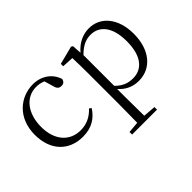

<svg xmlns="http://www.w3.org/2000/svg" viewBox="-137 -846 1427 1427"><g transform="rotate(-45 576.0 -133.0)"><path d="M294 14C387 14 446 -25 490 -91L474 -104C429 -55 376 -32 316 -32C204 -32 125 -115 125 -258C125 -404 204 -495 308 -495C333 -495 357 -491 382 -480L403 -408C410 -379 423 -366 449 -366C469 -366 482 -376 488 -399C464 -477 392 -526 306 -526C172 -526 50 -426 50 -250C50 -85 148 14 294 14Z M882 14C1011 14 1102 -91 1102 -261C1102 -422 1016 -526 894 -526C835 -526 772 -501 722 -441L717 -515L704 -523L560 -486V-461L651 -456C653 -406 654 -351 654 -282V30L652 225L563 233V260H825V233L726 225L724 30V-58C772 -3 828 14 882 14ZM725 -413C778 -467 823 -483 869 -483C961 -483 1026 -409 1026 -259C1026 -94 953 -30 865 -30C813 -30 771 -44 725 -90Z"/></g></svg>

Font: Noto Serif KR Light
Style: Regular
Weight: 300
Designer: Ryoko NISHIZUKA 西塚涼子 (kana & ideographs); Frank Grießhammer (Latin, Greek & Cyrillic); Wenlong ZHANG 张文龙 (bopomofo); San
Foundry: Adobe
Version: Version 2.001;hotconv 1.1.0;makeotfexe 2.6.0